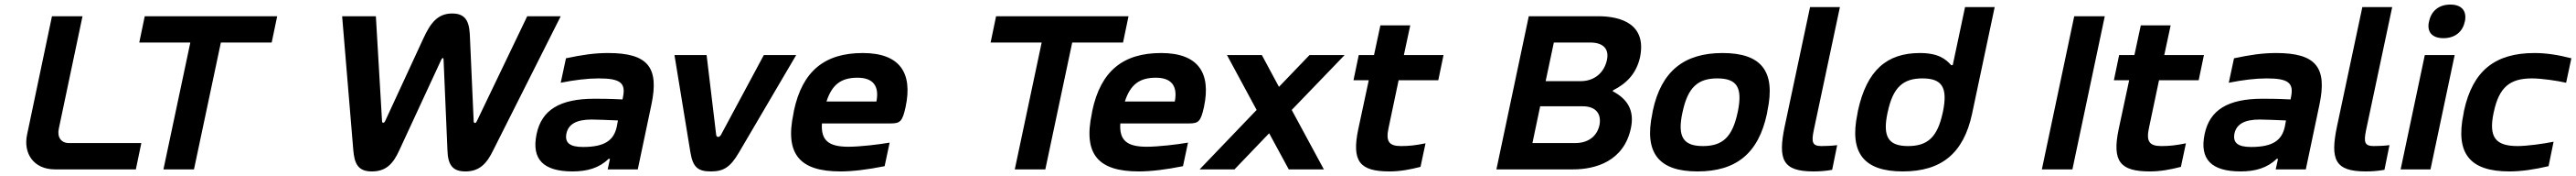

<svg xmlns="http://www.w3.org/2000/svg" viewBox="-20 -741 11301 770"><path d="M208 -670 99 -153C81 -71 127 0 221 0H576L600 -115H283C248 -115 230 -141 238 -178L342 -670Z M1196 -670H615L591 -555H815L697 0H831L949 -555H1172Z M1732 -84 1916 -480C1918 -484 1920 -487 1923 -487C1925 -487 1926 -484 1926 -480L1943 -84C1945 -20 1965 9 2022 9C2084 9 2116 -26 2144 -84L2440 -670H2293L2072 -211C2069 -205 2067 -203 2064 -203C2060 -203 2058 -206 2058 -212L2042 -572C2040 -633 2033 -682 1964 -682C1899 -682 1868 -639 1837 -572L1670 -212C1667 -206 1665 -204 1661 -204C1658 -204 1656 -206 1656 -212L1629 -670H1481L1530 -84C1535 -26 1550 9 1611 9C1672 9 1704 -22 1732 -84Z M2648 -509C2588 -509 2534 -501 2463 -486L2440 -379C2500 -391 2558 -398 2606 -398C2702 -398 2726 -378 2713 -316L2711 -306C2653 -309 2611 -309 2588 -309C2436 -309 2356 -260 2334 -154C2311 -44 2364 9 2492 9C2556 9 2609 -6 2650 -46H2656L2646 0H2778L2838 -284C2872 -445 2824 -509 2648 -509ZM2465 -157C2474 -198 2509 -218 2576 -218C2599 -218 2642 -216 2691 -214L2686 -187C2673 -127 2633 -98 2538 -98C2480 -98 2457 -116 2465 -157Z M2939 -500 3009 -74C3020 -9 3042 9 3099 9C3154 9 3184 -9 3222 -74L3473 -500H3331L3143 -151C3139 -145 3135 -142 3131 -142C3127 -142 3123 -144 3122 -151L3080 -500Z M3953 -273C3985 -422 3928 -509 3765 -509C3599 -509 3500 -431 3463 -256L3461 -244C3423 -66 3489 9 3667 9C3720 9 3787 1 3861 -14L3883 -117C3838 -109 3752 -99 3702 -99C3615 -99 3581 -127 3586 -201H3887C3929 -201 3939 -209 3953 -273ZM3606 -297C3630 -371 3670 -401 3742 -401C3812 -401 3838 -363 3825 -297Z M4931 -670H4350L4326 -555H4550L4432 0H4566L4684 -555H4907Z M5262 -273C5294 -422 5237 -509 5074 -509C4908 -509 4809 -431 4772 -256L4770 -244C4732 -66 4798 9 4976 9C5029 9 5096 1 5170 -14L5192 -117C5147 -109 5061 -99 5011 -99C4924 -99 4890 -127 4895 -201H5196C5238 -201 5248 -209 5262 -273ZM4915 -297C4939 -371 4979 -401 5051 -401C5121 -401 5147 -363 5134 -297Z M5363 -500 5493 -260 5243 0H5396L5548 -158L5634 0H5788L5647 -260L5879 -500H5725L5591 -361L5516 -500Z M6126 -102C6073 -102 6059 -123 6072 -182L6116 -390H6290L6313 -500H6139L6167 -630H6036L6008 -500H5941L5918 -390H5985L5939 -176C5909 -34 5946 9 6076 9C6121 9 6166 1 6212 -11L6234 -114C6190 -105 6161 -102 6126 -102Z M6991 -670H6687L6545 0H6882C6979 0 7104 -35 7135 -180C7152 -260 7118 -309 7055 -342L7057 -346C7117 -376 7159 -420 7175 -490C7205 -635 7093 -670 6991 -670ZM6703 -115 6737 -276H6924C6981 -276 7007 -243 6997 -193C6986 -144 6947 -115 6890 -115ZM6761 -386 6797 -555H6956C7014 -555 7040 -527 7030 -479C7018 -423 6975 -386 6915 -386Z M7231 -256 7229 -244C7192 -70 7259 9 7427 9C7597 9 7695 -70 7732 -244L7734 -256C7771 -430 7707 -509 7537 -509C7369 -509 7268 -430 7231 -256ZM7361 -248 7362 -252C7385 -359 7429 -398 7514 -398C7600 -398 7626 -359 7604 -252L7603 -248C7580 -141 7537 -102 7451 -102C7366 -102 7338 -141 7361 -248Z M7971 -102C7930 -102 7927 -120 7937 -170L8052 -710H7921L7810 -189C7779 -42 7801 9 7936 9C7962 9 7990 7 8018 2L8040 -106C8018 -103 7985 -102 7971 -102Z M8131 -256 8129 -244C8092 -70 8159 9 8328 9C8497 9 8595 -70 8632 -244L8731 -710H8601L8547 -456H8540C8516 -483 8483 -509 8403 -509C8259 -509 8170 -435 8131 -256ZM8261 -248 8262 -252C8285 -359 8329 -398 8414 -398C8500 -398 8526 -359 8504 -252L8503 -248C8480 -141 8437 -102 8351 -102C8266 -102 8238 -141 8261 -248Z M9080 -670 8938 0H9072L9214 -670Z M9462 -102C9409 -102 9395 -123 9408 -182L9452 -390H9626L9649 -500H9475L9503 -630H9372L9344 -500H9277L9254 -390H9321L9275 -176C9245 -34 9282 9 9412 9C9457 9 9502 1 9548 -11L9570 -114C9526 -105 9497 -102 9462 -102Z M9966 -509C9906 -509 9852 -501 9781 -486L9758 -379C9818 -391 9876 -398 9924 -398C10020 -398 10044 -378 10031 -316L10029 -306C9971 -309 9929 -309 9906 -309C9754 -309 9674 -260 9652 -154C9629 -44 9682 9 9810 9C9874 9 9927 -6 9968 -46H9974L9964 0H10096L10156 -284C10190 -445 10142 -509 9966 -509ZM9783 -157C9792 -198 9827 -218 9894 -218C9917 -218 9960 -216 10009 -214L10004 -187C9991 -127 9951 -98 9856 -98C9798 -98 9775 -116 9783 -157Z M10394 -102C10353 -102 10350 -120 10360 -170L10475 -710H10344L10233 -189C10202 -42 10224 9 10359 9C10385 9 10413 7 10441 2L10463 -106C10441 -103 10408 -102 10394 -102Z M10618 -500 10512 0H10643L10749 -500ZM10636 -645C10627 -602 10649 -574 10700 -574C10750 -574 10784 -602 10793 -645L10794 -648C10803 -693 10780 -721 10730 -721C10679 -721 10646 -692 10637 -648Z M10790 -256 10788 -244C10751 -68 10817 9 10989 9C11040 9 11097 1 11161 -14L11183 -121C11140 -112 11066 -102 11025 -102C10929 -102 10897 -140 10920 -248L10921 -252C10944 -360 10992 -398 11088 -398C11129 -398 11199 -388 11238 -379L11261 -486C11203 -501 11150 -509 11099 -509C10927 -509 10828 -432 10790 -256Z"/></svg>

Font: LT Wave Text Bold Italic
Style: Regular
Weight: 700
Designer: Daniel Lyons
Version: Version 2.5 (Glyphs App)